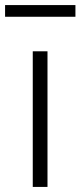

<svg xmlns="http://www.w3.org/2000/svg" viewBox="-29 -736 317 756"><path d="M100 0H158V-534H100ZM-9 -670H268V-716H-9Z"/></svg>

Font: GenYoGothic2 TW L
Style: Regular
Weight: 300
Version: Version 2.100;PS 2.1;hotconv 16.6.51;makeotf.lib2.5.65220 DE